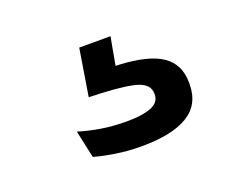

<svg xmlns="http://www.w3.org/2000/svg" viewBox="-54 -85 450 381"><g transform="rotate(-20 171.0 105.0)"><path d="M206 -8 190.5 77.5 159 50Q170 50.5 180.5 50.5Q191 50.5 202 51Q264 54 292.5 73.5Q321 93 321 131.5V135Q321 178 287.5 198.2Q254 218.5 189.5 218.5Q162 218.5 135.8 214.5Q109.5 210.5 91 205L78.5 147Q100.5 154 125.8 158Q151 162 179 162Q211.5 162 230.2 154.8Q249 147.5 249 130.5V129Q249 110 226.8 102.2Q204.5 94.5 150 92Q140.5 91.5 134.8 91.5Q129 91.5 124 91L140 -8Z"/></g></svg>

Font: Anek Latin Expanded
Style: Regular
Weight: 400
Width: 7
Designer: Yesha Goshar
Foundry: Ek Type
Version: Version 1.003